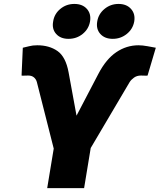

<svg xmlns="http://www.w3.org/2000/svg" viewBox="-20 -971 824 991"><path d="M223.6 0 257.3 -204.1 170.4 -546.9Q166.5 -562 155.3 -571.5Q144 -581.1 125.5 -581.1Q117.7 -581.1 105 -580.6Q92.3 -580.1 91.3 -581.1L97.7 -724.6Q112.8 -727.5 130.4 -732.4Q147.9 -737.3 172.4 -737.3Q234.4 -737.3 276.9 -707.5Q319.3 -677.7 334 -597.7L375 -374L487.8 -589.8Q527.8 -666.5 580.6 -701.9Q633.3 -737.3 694.8 -737.3Q715.3 -737.3 741.9 -732.4Q768.6 -727.5 784.2 -724.6L741.7 -581.1Q739.7 -580.1 726.8 -580.6Q713.9 -581.1 707.5 -581.1Q686.5 -581.1 671.6 -570.3Q656.7 -559.6 648.9 -546.9L448.2 -207L414.1 0ZM562 -770.5Q520.5 -770.5 497.8 -795.9Q475.1 -821.3 481.9 -860.4Q488.3 -899.4 519.5 -925Q550.8 -950.7 591.8 -950.7Q633.3 -950.7 656.2 -925Q679.2 -899.4 672.9 -860.4Q666 -821.3 634.5 -795.9Q603 -770.5 562 -770.5ZM333.5 -770.5Q292.5 -770.5 269.8 -795.9Q247.1 -821.3 254.4 -860.4Q260.3 -899.4 291.3 -925Q322.3 -950.7 363.8 -950.7Q405.8 -950.7 428.5 -925Q451.2 -899.4 444.8 -860.4Q438 -821.3 406.7 -795.9Q375.5 -770.5 333.5 -770.5Z"/></svg>

Font: Inter 28pt Black
Style: Italic
Weight: 900
Italic angle: -9.3988°
Designer: Rasmus Andersson
Foundry: rsms
Version: Version 4.001;git-66647c0bb